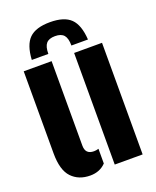

<svg xmlns="http://www.w3.org/2000/svg" viewBox="-147 -874 788 970"><g transform="rotate(-20 247.0 -389.0)"><path d="M241 -788Q317 -788 352 -753.8Q387 -719.5 392 -640H303Q303 -679 288.5 -696Q274 -713 241 -713Q208 -713 193.5 -696Q179 -679 179 -640H90Q94.5 -719.5 129.5 -753.8Q164.5 -788 241 -788ZM32 -159V-600H182V-146Q182 -122 193.5 -110.5Q205 -99 228 -99Q239.5 -99 253 -103V-24Q220.5 10 169 10Q107 10 69.5 -29.2Q32 -68.5 32 -159ZM303 0V-600H453V0Z"/></g></svg>

Font: Big Shoulders Stencil Display Thin Black
Style: Regular
Weight: 900
Version: Version 2.001